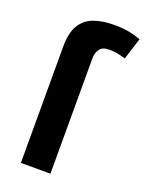

<svg xmlns="http://www.w3.org/2000/svg" viewBox="-144 -837 694 909"><g transform="rotate(20 203.0 -382.5)"><path d="M289.1 -647Q254.9 -647 241 -628.2Q227.1 -609.4 227.1 -580.1V0H78.1V-585.9Q78.1 -655.8 101.8 -694.6Q125.5 -733.4 168.5 -749.3Q211.4 -765.1 270 -765.1Q317.9 -765.1 350.6 -758.1Q383.3 -751 405.8 -742.2L371.1 -632.8Q354 -638.2 334.5 -642.6Q314.9 -647 289.1 -647Z"/></g></svg>

Font: Open Sans
Style: Bold
Weight: 700
Designer: Monotype Design Team
Foundry: Monotype Imaging Inc.
Version: Version 3.000; ttfautohint (v1.8.4)